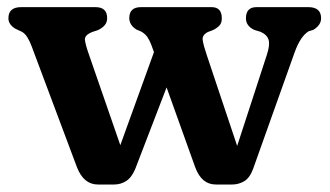

<svg xmlns="http://www.w3.org/2000/svg" viewBox="-20 -494 901 525"><path d="M292.5 10.5H247.5Q209 10.5 190.5 -36.5L66.5 -367.5Q61.5 -381 54.8 -392Q48 -403 39 -407.5L22 -415.5Q3 -427 3 -444Q3 -474.5 38 -474.5H241Q273 -474.5 273 -444.5Q273 -432.5 265.8 -424.5Q258.5 -416.5 247.5 -411.5L233.5 -407Q211 -398.5 212.2 -385.2Q213.5 -372 224 -342.5L309 -97L401 -351.5L393.5 -372Q389 -384 382.8 -393Q376.5 -402 365.5 -408L352.5 -413.5Q333.5 -426 333.5 -444.5Q333.5 -474.5 365.5 -474.5H558.5Q586.5 -474.5 586.5 -444Q586.5 -431.5 580.5 -424.8Q574.5 -418 563 -412L548.5 -406.5Q532.5 -398.5 534.2 -384.8Q536 -371 545.5 -343L628.5 -95L709.5 -343.5Q718.5 -370.5 714.5 -384.8Q710.5 -399 692.5 -407L676 -412Q652.5 -422.5 652.5 -444Q652.5 -474.5 681.5 -474.5H823Q858 -474.5 858 -444Q858 -425.5 837 -412.5L824 -408.5Q801.5 -395 785.5 -350.5L672 -32Q663 -7.5 647.8 1.5Q632.5 10.5 615 10.5H570Q531.5 10.5 514 -36L435.5 -255L350 -32.5Q340 -8.5 325 1Q310 10.5 292.5 10.5Z"/></svg>

Font: Fraunces 9pt SuperSoft SemiBold
Style: Regular
Weight: 600
Version: Version 1.000;[0bf87f6ff]